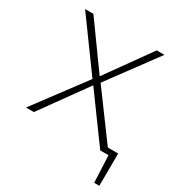

<svg xmlns="http://www.w3.org/2000/svg" viewBox="-193 -790 1029 1100"><g transform="rotate(30 321.5 -240.0)"><path d="M592 178 582 -36H627L626 178ZM542 -36H613V0H542ZM38 0 286 -332 49 -658H104L314 -366L523 -658H574L337 -337L585 0H529L308 -303L90 0Z"/></g></svg>

Font: Ysabeau Infant ExtraLight
Style: Regular
Weight: 250
Designer: Christian Thalmann (Catharsis Fonts)
Version: Version 2.001;gftools[0.9.30]; featfreeze: ss01,ss02,lnum